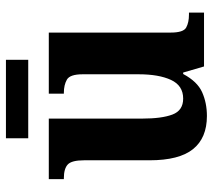

<svg xmlns="http://www.w3.org/2000/svg" viewBox="-56 -668 734 663"><g transform="rotate(-90 311.5 -337.0)"><path d="M242 10Q166 10 127.5 -38Q89 -86 89 -188V-414Q89 -457 74.5 -470.5Q60 -484 27 -484H24V-536H233V-213Q233 -146 247 -109Q261 -72 302 -72Q347 -72 366.5 -114Q386 -156 386 -226V-419Q386 -463 367.5 -473.5Q349 -484 322 -484H319V-536H530V-115Q530 -71 547.5 -61.5Q565 -52 592 -52H599V0H413L392 -72H387Q361 -23 324 -6.5Q287 10 242 10ZM165 -607V-684H436V-607Z"/></g></svg>

Font: Noto Serif Tamil SemiCondensed
Style: Bold Italic
Weight: 700
Width: 4
Italic angle: -12°
Designer: Indian Type Foundry, Tom Grace, and the Monotype Design Team
Foundry: Monotype Imaging Inc.
Version: Version 2.003; ttfautohint (v1.8.4.7-5d5b)